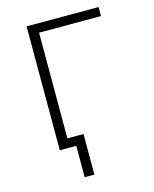

<svg xmlns="http://www.w3.org/2000/svg" viewBox="-130 -801 860 1069"><g transform="rotate(-15 300.0 -266.5)"><path d="M128 0V-714H543V-662H186V-53H279V181H223V0Z"/></g></svg>

Font: Noto Sans Mono Light
Style: Regular
Weight: 300
Designer: Monotype Design Team
Foundry: Monotype Imaging Inc.
Version: Version 2.014; ttfautohint (v1.8.4.7-5d5b)